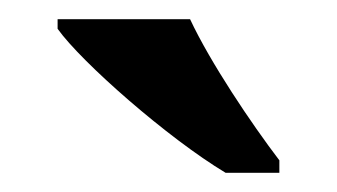

<svg xmlns="http://www.w3.org/2000/svg" viewBox="-20 -786 351 200"><path d="M215 -606H271V-619C242 -657 199 -721 178 -766H40V-756C65 -721 155 -642 215 -606Z"/></svg>

Font: Noto Serif Tamil SemiBold
Style: Regular
Weight: 600
Designer: Indian Type Foundry, Tom Grace, and the Monotype Design Team
Foundry: Monotype Imaging Inc.
Version: Version 2.004